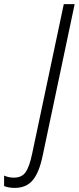

<svg xmlns="http://www.w3.org/2000/svg" viewBox="-158 -734 384 936"><path d="M-86 182Q-116 182 -138 173V122Q-116 132 -90 132Q-51 132 -32.5 104.5Q-14 77 -1 14L153 -714H206L50 25Q33 107 1.5 144.5Q-30 182 -86 182Z"/></svg>

Font: Noto Sans ExtraCondensed Light
Style: Italic
Weight: 300
Width: 2
Italic angle: -12°
Designer: Monotype Design Team
Foundry: Monotype Imaging Inc.
Version: Version 2.013; ttfautohint (v1.8.4.7-5d5b)